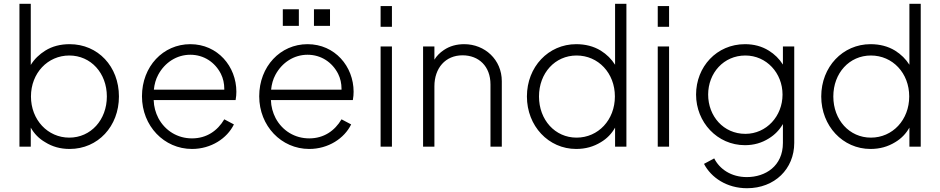

<svg xmlns="http://www.w3.org/2000/svg" viewBox="-20 -777 4980 1017"><path d="M349 12C499 12 610 -108 610 -266C610 -425 499 -543 349 -543C300 -543 257 -532 220 -509C188 -489 162 -464 143 -433V-757H83V0H143V-101C161 -69 186 -43 219 -24C257 0 300 12 349 12ZM347 -48C233 -48 144 -142 144 -266C144 -390 233 -483 347 -483C461 -483 546 -390 546 -266C546 -142 461 -48 347 -48Z M997 12C1098 12 1183 -44 1219 -118L1168 -145C1132 -84 1074 -44 997 -44C921 -44 855 -84 819 -151C804 -180 795 -212 794 -247H1228C1231 -263 1232 -278 1232 -291C1232 -425 1133 -543 988 -543C844 -543 732 -425 732 -267C732 -110 849 12 997 12ZM795 -302C798 -331 805 -357 818 -381C853 -446 916 -487 988 -487C1060 -487 1119 -447 1150 -386C1162 -362 1168 -335 1168 -307C1168 -305 1168 -304 1168 -302Z M1563 -640V-728H1478V-640ZM1728 -640V-728H1643V-640ZM1618 12C1719 12 1804 -44 1840 -118L1789 -145C1753 -84 1695 -44 1618 -44C1542 -44 1476 -84 1440 -151C1425 -180 1416 -212 1415 -247H1849C1852 -263 1853 -278 1853 -291C1853 -425 1754 -543 1609 -543C1465 -543 1353 -425 1353 -267C1353 -110 1470 12 1618 12ZM1416 -302C1419 -331 1426 -357 1439 -381C1474 -446 1537 -487 1609 -487C1681 -487 1740 -447 1771 -386C1783 -362 1789 -335 1789 -307C1789 -305 1789 -304 1789 -302Z M2056 -635V-745H1996V-635ZM2056 0V-531H1996V0Z M2281 0V-320C2281 -416 2339 -484 2430 -484C2516 -484 2578 -426 2578 -330V0H2638V-347C2638 -461 2548 -543 2439 -543C2398 -543 2362 -533 2331 -512C2310 -498 2293 -481 2281 -461V-531H2221V0Z M3032 12C3081 12 3124 0 3163 -24C3195 -43 3220 -69 3238 -101V0H3298V-757H3238V-434C3219 -464 3194 -489 3162 -509C3124 -532 3081 -543 3032 -543C2885 -543 2771 -423 2771 -266C2771 -110 2885 12 3032 12ZM3034 -48C2920 -48 2835 -142 2835 -266C2835 -390 2920 -483 3034 -483C3149 -483 3237 -390 3237 -266C3237 -142 3149 -48 3034 -48Z M3524 -635V-745H3464V-635ZM3524 0V-531H3464V0Z M3937 220C4083 220 4187 118 4187 -20V-531H4127V-435C4108 -465 4083 -490 4052 -509C4015 -532 3973 -543 3926 -543C3776 -543 3667 -423 3667 -276C3667 -130 3779 -8 3926 -8C3973 -8 4015 -20 4053 -44C4084 -63 4109 -89 4127 -120V-20C4127 103 4034 161 3936 161C3853 161 3792 119 3763 62L3709 91C3747 164 3830 220 3937 220ZM3928 -68C3812 -68 3731 -162 3731 -276C3731 -390 3813 -483 3928 -483C4040 -483 4125 -390 4125 -276C4125 -162 4040 -68 3928 -68Z M4591 12C4640 12 4683 0 4722 -24C4754 -43 4779 -69 4797 -101V0H4857V-757H4797V-434C4778 -464 4753 -489 4721 -509C4683 -532 4640 -543 4591 -543C4444 -543 4330 -423 4330 -266C4330 -110 4444 12 4591 12ZM4593 -48C4479 -48 4394 -142 4394 -266C4394 -390 4479 -483 4593 -483C4708 -483 4796 -390 4796 -266C4796 -142 4708 -48 4593 -48Z"/></svg>

Font: Plus Jakarta Sans Light
Style: Regular
Weight: 300
Designer: Gumpita Rahayu
Foundry: Tokotype
Version: Version 2.071;gftools[0.9.30]